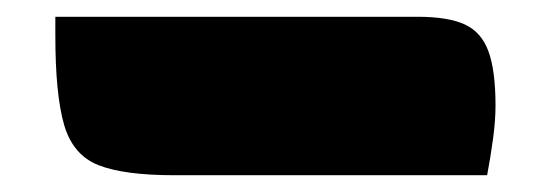

<svg xmlns="http://www.w3.org/2000/svg" viewBox="-20 10 640 229"><path d="M46 30H478Q514 30 534 39Q554 48 562.5 71Q571 94 571 136Q571 154 568 176Q565 198 561 219H188Q128 219 97.5 207Q67 195 56.5 159Q46 123 46 52Q46 46 46 40.5Q46 35 46 30Z"/></svg>

Font: Recursive Monospace Casual Black
Style: Regular
Weight: 900
Version: Version 1.047